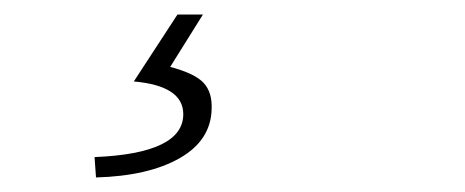

<svg xmlns="http://www.w3.org/2000/svg" viewBox="-20 -25 640 264"><path d="M112 219 110 191Q232 186 232 132Q232 93 164 87L224 -5H259L214 67Q248 76 260 89Q272 102 271 125Q270 168 227 192.5Q184 217 112 219Z"/></svg>

Font: TypoPRO Source Code Pro
Style: Italic
Weight: 300
Italic angle: -11°
Monospace: yes
Designer: Paul D. Hunt, Teo Tuominen
Foundry: Adobe Systems Incorporated
Version: Version 1.030;PS 1.0;hotconv 1.0.84;makeotf.lib2.5.63406